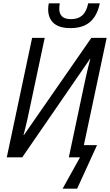

<svg xmlns="http://www.w3.org/2000/svg" viewBox="-20 -940 657 1147"><path d="M354 187 458 0H391.1L480 -419.4Q486.3 -450.2 493.2 -480.5Q500 -510.7 506.6 -538.3Q513.2 -565.9 519.5 -587.4H517.1L112.8 0H20.5L171.9 -713.9H247.1L157.2 -290.5Q152.3 -266.1 145.8 -237.3Q139.2 -208.5 132.8 -181.2Q126.5 -153.8 120.6 -133.3H123L525.9 -713.9H617.2L481 -72.8H559.6L440.9 187ZM400.4 -772Q355 -772 325.4 -785.6Q295.9 -799.3 281.7 -825Q267.6 -850.6 267.6 -884.8Q267.6 -893.1 268.8 -903.1Q270 -913.1 271.5 -919.9H336.9Q335.9 -912.1 335 -904.1Q334 -896 334 -887.7Q334 -858.4 350.6 -842Q367.2 -825.7 404.8 -825.7Q446.3 -825.7 471.4 -847.9Q496.6 -870.1 506.8 -919.9H576.2Q566.4 -872.1 544.4 -838.9Q522.5 -805.7 487.1 -788.8Q451.7 -772 400.4 -772Z"/></svg>

Font: Open Sans SemiCondensed
Style: Italic
Weight: 400
Width: 4
Italic angle: -12°
Designer: Monotype Design Team
Foundry: Monotype Imaging Inc.
Version: Version 3.000